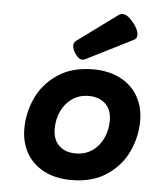

<svg xmlns="http://www.w3.org/2000/svg" viewBox="-52 -751 703 809"><g transform="rotate(5 300.0 -347.0)"><path d="M434.1 -705.1Q456.5 -705.1 484.4 -668.5Q503.9 -642.1 503.9 -623Q503.9 -607.4 492.2 -601.6L293.5 -501.5Q288.1 -498.5 282.2 -498.5Q264.6 -498.5 249 -523.4Q238.3 -540.5 238.3 -554.2Q238.3 -567.9 248.5 -575.2L418 -699.7Q425.8 -705.1 434.1 -705.1ZM546.9 -262.2Q546.9 -195.8 518.1 -133.3Q489.3 -70.8 429 -30Q368.7 10.7 279.3 10.7Q212.4 10.7 163.6 -14.6Q114.7 -40 89.1 -85.2Q63.5 -130.4 63.5 -189Q63.5 -255.4 92.3 -317.9Q121.1 -380.4 181.4 -421.1Q241.7 -461.9 331.1 -461.9Q397.9 -461.9 446.8 -436.5Q495.6 -411.1 521.2 -366Q546.9 -320.8 546.9 -262.2ZM190.9 -198.2Q190.9 -153.8 216.8 -128.2Q242.7 -102.5 288.1 -102.5Q328.1 -102.5 357.9 -123.3Q387.7 -144 403.6 -178.5Q419.4 -212.9 419.4 -252.9Q419.4 -297.4 393.6 -323Q367.7 -348.6 322.3 -348.6Q282.2 -348.6 252.4 -327.9Q222.7 -307.1 206.8 -272.7Q190.9 -238.3 190.9 -198.2Z"/></g></svg>

Font: Courier Prime Sans
Style: Bold Italic
Weight: 700
Italic angle: -10°
Designer: Alan Dague-Greene
Foundry: Quote-Unquote Apps
Version: Version 3.020